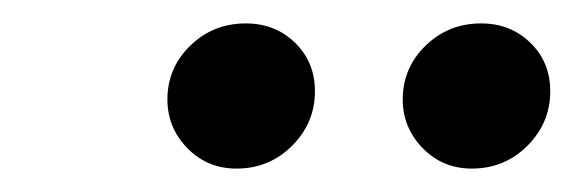

<svg xmlns="http://www.w3.org/2000/svg" viewBox="-20 -801 490 164"><path d="M383 -657Q358 -657 341 -674.5Q324 -692 324 -716Q324 -743 343.5 -762Q363 -781 391 -781Q416 -781 433 -764.5Q450 -748 450 -723Q450 -696 430.5 -676.5Q411 -657 383 -657ZM182 -657Q157 -657 140 -674.5Q123 -692 123 -716Q123 -743 142.5 -762Q162 -781 190 -781Q215 -781 232 -764.5Q249 -748 249 -723Q249 -696 229.5 -676.5Q210 -657 182 -657Z"/></svg>

Font: MuseoModerno Thin Medium
Style: Italic
Weight: 500
Italic angle: -9°
Version: Version 1.003